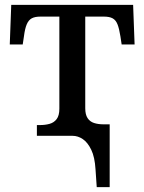

<svg xmlns="http://www.w3.org/2000/svg" viewBox="-20 -556 591 786"><path d="M371 137Q368 87 353.5 57Q339 27 319 13.5Q299 0 277 0H131V-44H143Q165 -44 183 -49Q201 -54 212 -68.5Q223 -83 223 -111V-488H145Q123 -488 110 -481Q97 -474 89.5 -456.5Q82 -439 78 -407L73 -374H20L26 -536H525L531 -374H478L473 -407Q468 -439 461 -456.5Q454 -474 441 -481Q428 -488 406 -488H329V-113Q329 -87 338.5 -72.5Q348 -58 365 -52.5Q382 -47 404 -47H429V210H376Z"/></svg>

Font: ET Text
Style: Regular
Weight: 470
Designer: Monotype Design Team
Foundry: Monotype Imaging Inc.
Version: Version 2.009